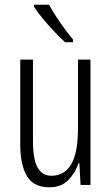

<svg xmlns="http://www.w3.org/2000/svg" viewBox="-20 -785 472 815"><path d="M364 -532V0H322L317 -92H313Q299 -50 269.5 -20Q240 10 189 10Q123 10 94.5 -37.5Q66 -85 66 -173V-532H120V-185Q120 -109 139.5 -74Q159 -39 198 -39Q254 -39 282.5 -88Q311 -137 311 -240V-532ZM188 -765Q209 -727 236.5 -687.5Q264 -648 290 -617V-606H256Q236 -624 211 -650.5Q186 -677 162.5 -705Q139 -733 124 -757V-765Z"/></svg>

Font: Noto Sans ExtraCondensed Light
Style: Regular
Weight: 300
Width: 2
Designer: Monotype Design Team
Foundry: Monotype Imaging Inc.
Version: Version 2.013; ttfautohint (v1.8.4.7-5d5b)